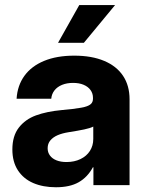

<svg xmlns="http://www.w3.org/2000/svg" viewBox="-20 -753 597 781"><path d="M30.3 -144.9Q30.3 -200.1 56.6 -233.9Q83 -267.8 126.6 -283.7Q170.2 -299.6 231.2 -305.3Q255.4 -307.6 272.5 -309.5Q306.3 -313.5 323.9 -317.9Q341.5 -322.4 349.9 -330.2Q358.2 -338 358.2 -351.8V-354.9Q358.2 -372.9 348.3 -386.6Q338.5 -400.3 320.2 -408.1Q302 -415.8 277.3 -415.8Q251.9 -415.8 232.4 -407.8Q212.9 -399.8 201.5 -385.2Q190.1 -370.6 188.5 -351.4H47.5Q50.9 -405.3 79.4 -444.7Q108 -484.1 159.4 -505.3Q210.8 -526.6 282 -526.6Q353.3 -526.6 403.8 -505.3Q454.3 -484.1 480.7 -444.3Q507 -404.5 507 -349V0H360V-72.7H358Q336 -32.1 300 -11.7Q264.1 8.7 207.6 8.7Q155.1 8.7 115.1 -8.5Q75.2 -25.8 52.7 -60.4Q30.3 -94.9 30.3 -144.9ZM359.4 -187.7V-238.1Q347.3 -231.7 322.6 -226.5Q297.9 -221.3 259 -215.2Q233.7 -211.2 214.8 -203.2Q195.9 -195.1 184.9 -182Q173.8 -168.8 173.8 -150Q173.8 -132.8 183.3 -120.2Q192.7 -107.5 210 -100.7Q227.3 -93.9 250.4 -93.9Q282.6 -93.9 307.5 -106Q332.3 -118 345.8 -139.2Q359.4 -160.4 359.4 -187.7ZM302.5 -732.5H448.2L321.1 -578.8H216Z"/></svg>

Font: Intratopia Thin
Style: Regular
Weight: 100
Designer: Rasmus Andersson
Foundry: rsms
Version: Version 3.000;Glyphs 3.2.3 (3260)